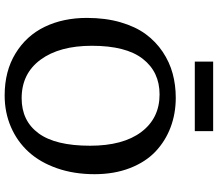

<svg xmlns="http://www.w3.org/2000/svg" viewBox="-75 -838 927 817"><g transform="rotate(90 388.5 -429.5)"><path d="M242.2 -794.9V-873H538.1V-794.9ZM386.2 14.2Q282.7 14.2 207.3 -32Q131.8 -78.1 94 -156.5Q56.2 -234.9 56.2 -335.9Q56.2 -414.6 74.7 -478.5Q93.3 -542.5 125 -585.7Q156.7 -628.9 200.4 -658.2Q244.1 -687.5 293 -700.7Q341.8 -713.9 396 -713.9Q463.4 -713.9 521.7 -691.9Q580.1 -669.9 624.8 -627.7Q669.4 -585.4 695.3 -518.8Q721.2 -452.1 721.2 -368.2Q721.2 -280.8 696 -208.7Q670.9 -136.7 626.5 -87.9Q582 -39.1 520.3 -12.5Q458.5 14.2 386.2 14.2ZM397.9 -58.1Q494.1 -58.1 547.1 -129.9Q600.1 -201.7 600.1 -349.1Q600.1 -489.7 541.5 -567.4Q482.9 -645 381.8 -645Q286.1 -645 230.5 -573.7Q174.8 -502.4 174.8 -356.9Q174.8 -219.2 233.9 -138.7Q293 -58.1 397.9 -58.1Z"/></g></svg>

Font: Literata Book Medium
Style: Regular
Weight: 500
Designer: Latin by Veronika Burian and Jose Scaglione. Greek by Irene Vlachou. Cyrillic by Vera Evstafieva
Foundry: TypeTogether
Version: Version 2.003;PS 002.003;hotconv 1.0.88;makeotf.lib2.5.64775